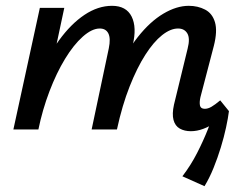

<svg xmlns="http://www.w3.org/2000/svg" viewBox="-20 -445 837 660"><path d="M636 6Q614 6 598 -3Q582 -12 576.5 -32.5Q571 -53 578 -85L625 -278Q634 -313 624 -330Q614 -347 592 -347Q566 -347 537 -324Q508 -301 479.5 -256.5Q451 -212 425.5 -147.5Q400 -83 382 0H320Q342 -105 377 -185Q412 -265 454 -318Q496 -371 541.5 -398Q587 -425 629 -425Q660 -425 685 -412Q710 -399 719 -368.5Q728 -338 715 -287L669 -111Q665 -93 667.5 -82Q670 -71 684 -71Q695 -71 707 -78Q719 -85 737 -100L767 -63Q745 -40 722.5 -25Q700 -10 678.5 -2Q657 6 636 6ZM26 0 117 -418H201L112 0ZM58 0Q78 -94 110 -172Q142 -250 183 -306.5Q224 -363 270.5 -394Q317 -425 365 -425Q414 -425 432.5 -388Q451 -351 436 -289L368 0H295L354 -279Q361 -313 352.5 -330Q344 -347 323 -347Q296 -347 264.5 -319Q233 -291 203.5 -242.5Q174 -194 150 -131Q126 -68 112 0ZM683 195 607 161Q636 123 657.5 81Q679 39 695 -1.5Q711 -42 722 -75L767 -63Q764 -39 757 -6.5Q750 26 739 62Q728 98 714 132.5Q700 167 683 195Z"/></svg>

Font: Ysabeau Office SemiBold
Style: Italic
Weight: 600
Italic angle: -12°
Designer: Christian Thalmann (Catharsis Fonts)
Version: Version 2.001;gftools[0.9.30]; featfreeze: tnum,lnum,ss02